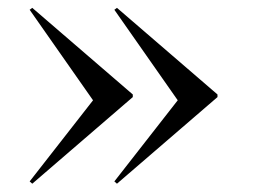

<svg xmlns="http://www.w3.org/2000/svg" viewBox="-20 -447 634 479"><path d="M60.5 11.3 54 5.6 212.1 -196.8 54 -422.6 60.5 -427.4 311.3 -211.3V-204.8ZM271.8 11.3 265.3 5.6 423.4 -196.8 265.3 -422.6 271.8 -427.4 522.6 -211.3V-204.8Z"/></svg>

Font: Playfair 144pt SemiExpanded Medium
Style: Regular
Weight: 500
Width: 6
Designer: Claus Eggers Sørensen
Foundry: Claus Eggers Sørensen
Version: Version 2.203